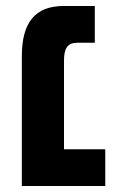

<svg xmlns="http://www.w3.org/2000/svg" viewBox="-20 -622 395 642"><path d="M53 0H332V-123H194V-420C194 -460 206 -479 238 -479H297V-602H193C97 -602 53 -546 53 -434Z"/></svg>

Font: Noto Sans Hebrew Condensed
Style: Bold
Weight: 700
Width: 3
Designer: Monotype Design Team
Foundry: Monotype Imaging Inc.
Version: Version 2.004